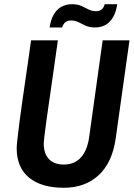

<svg xmlns="http://www.w3.org/2000/svg" viewBox="-20 -877 633 909"><path d="M282 12Q176 12 117.5 -36Q59 -84 59 -176Q59 -186 62.5 -218.5Q66 -251 72 -297.5Q78 -344 85.5 -396.5Q93 -449 100.5 -500Q108 -551 114 -593Q120 -635 123.5 -660.5Q127 -686 127 -686H254Q254 -686 250.5 -661Q247 -636 241 -594.5Q235 -553 228 -503Q221 -453 213.5 -402Q206 -351 200 -307.5Q194 -264 190.5 -234.5Q187 -205 187 -199Q187 -150 211.5 -124Q236 -98 282 -98Q332 -98 362.5 -131Q393 -164 402 -227L466 -686H593L528 -223Q512 -108 447.5 -48Q383 12 282 12ZM215 -747Q220 -783 234 -807.5Q248 -832 270 -844.5Q292 -857 320 -857Q347 -857 365 -849Q383 -841 399 -832.5Q415 -824 435 -824Q449 -824 459.5 -831Q470 -838 476 -857H535Q530 -822 516 -797Q502 -772 480.5 -759.5Q459 -747 430 -747Q403 -747 385 -755.5Q367 -764 351.5 -772Q336 -780 315 -780Q301 -780 290.5 -772.5Q280 -765 274 -747Z"/></svg>

Font: Archivo Narrow
Style: Bold Italic
Weight: 700
Italic angle: -8°
Designer: Hector Gatti
Foundry: Omnibus-Type
Version: Version 3.002